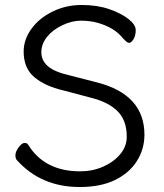

<svg xmlns="http://www.w3.org/2000/svg" viewBox="-20 -733 657 771"><path d="M234 -370Q161 -387 118 -423Q75 -459 75 -526Q75 -574 106 -617Q137 -660 191 -686.5Q245 -713 307.5 -713Q370 -713 418 -696.5Q466 -680 495.5 -657Q525 -634 525 -612Q525 -590 516 -575.5Q507 -561 499.5 -561Q492 -561 485 -568L473 -580Q439 -623 370 -642Q340 -650 304.5 -650Q269 -650 230 -631.5Q191 -613 168.5 -584.5Q146 -556 146 -523Q146 -490 172.5 -467Q199 -444 261 -430L370 -402Q560 -353 560 -192Q560 -134 529.5 -86Q499 -38 441.5 -10Q384 18 300 18Q144 18 47 -91Q42 -96 42 -110Q42 -124 55 -141.5Q68 -159 78.5 -159Q89 -159 93 -152Q159 -45 302 -45Q351 -45 393.5 -63.5Q436 -82 462.5 -113.5Q489 -145 489 -184Q489 -248 454 -284.5Q419 -321 351 -339Z"/></svg>

Font: LXGW WenKai
Style: Regular
Weight: 400
Designer: LXGW / Fontworks Inc.
Foundry: LXGW / Fontworks Inc.
Version: Version 1.520; June 14, 2025